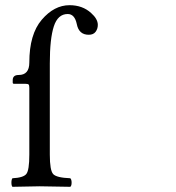

<svg xmlns="http://www.w3.org/2000/svg" viewBox="-20 -718 680 740"><path d="M172 -122Q172 -61 185 -47Q198 -33 251 -31Q256 -26 256 -14Q256 -2 251 2Q165 0 133 0Q112 0 28 2Q24 -2 24 -14Q24 -26 28 -31Q70 -33 81.5 -47.5Q93 -62 93 -122V-379Q93 -389 90.5 -392Q88 -395 78 -395H34Q29 -395 29 -400V-409Q29 -429 52 -429Q93 -429 93 -477Q93 -586 141 -642Q189 -698 248 -698Q298 -698 331 -668Q357 -645 357 -622Q357 -607 348.5 -595.5Q340 -584 322 -584Q284 -584 276 -625Q268 -664 241 -664Q203 -664 187.5 -616.5Q172 -569 172 -474Z"/></svg>

Font: Linux Libertine Mono O
Style: Mono
Weight: 400
Designer: Philipp H. Poll
Foundry: Philipp H. Poll
Version: Version 5.1.7